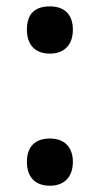

<svg xmlns="http://www.w3.org/2000/svg" viewBox="-20 -572 315 606"><path d="M64.9 -478C64.9 -431.2 90.3 -402.8 137.2 -402.8C184.1 -402.8 210 -431.6 210 -478C210 -524.4 186 -551.8 137.2 -551.8C88.9 -551.8 64.9 -527.3 64.9 -478ZM64.9 -61C64.9 -14.2 90.3 14.2 137.2 14.2C184.1 14.2 210 -14.6 210 -61C210 -106.4 184.6 -134.8 137.2 -134.8C90.3 -134.8 64.9 -108.4 64.9 -61Z"/></svg>

Font: Open Sans 600
Style: Regular
Weight: 600
Foundry: Ascender Corporation
Version: Version 1.100;PS 001.100;hotconv 1.0.88;makeotf.lib2.5.64775